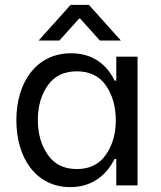

<svg xmlns="http://www.w3.org/2000/svg" viewBox="-20 -759 660 786"><path d="M138 -593H223L304 -683H308L389 -593H475L344 -739H269ZM268 7C360 7 417 -45 449 -108H456V0H543V-527H456V-429H449C420 -490 364 -541 271 -541C130 -541 47 -424 47 -267C47 -111 128 7 268 7ZM295 -67C242 -67 203 -86 176 -125C149 -163 135 -211 135 -268C135 -325 149 -372 176 -410C203 -448 242 -467 295 -467C346 -467 386 -448 413 -410C440 -371 454 -324 454 -267C454 -210 440 -163 413 -125C386 -86 346 -67 295 -67Z"/></svg>

Font: Be Vietnam
Style: Regular
Weight: 400
Designer: Gabriel Lam
Foundry: TypeRant
Version: Version 4.000